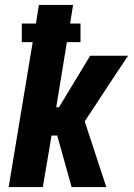

<svg xmlns="http://www.w3.org/2000/svg" viewBox="-20 -755 540 775"><path d="M15 0 112 -585H68V-660H125L137 -735H275L263 -660H305V-585H250L207 -322H218L344 -530H497L447 -455L322 -265L409 0H269L211 -208H188L153 0Z"/></svg>

Font: Iosevka Curly Heavy Oblique
Style: Regular
Weight: 900
Italic angle: -9°
Monospace: yes
Designer: Belleve Invis
Foundry: Belleve Invis
Version: Version 11.1.0; ttfautohint (v1.8.3)